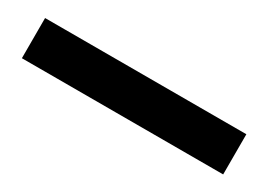

<svg xmlns="http://www.w3.org/2000/svg" viewBox="-16 -119 583 418"><g transform="rotate(30 276.0 90.5)"><path d="M23 141V40H529V141Z"/></g></svg>

Font: Hind Semibold
Style: Regular
Weight: 600
Designer: Manushi Parikh, Satya Rajpurohit
Foundry: Indian Type Foundry
Version: Version 1.201;PS 1.0;hotconv 1.0.78;makeotf.lib2.5.61930; tt